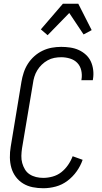

<svg xmlns="http://www.w3.org/2000/svg" viewBox="-20 -992 540 1020"><path d="M210 8Q181 8 153.5 2.5Q126 -3 103 -17Q80 -31 64 -52.5Q48 -74 40.5 -100Q33 -126 32.5 -155Q32 -184 37 -213L94 -558Q98 -582 106 -606.5Q114 -631 128 -653Q142 -675 162 -693Q182 -711 206 -722.5Q230 -734 255 -738.5Q280 -743 305 -743Q329 -743 353 -739.5Q377 -736 398 -726.5Q419 -717 436 -701.5Q453 -686 462.5 -665.5Q472 -645 475 -620.5Q478 -596 474 -572L473 -566H412L413 -570Q417 -595 411.5 -618.5Q406 -642 390.5 -658Q375 -674 352 -681Q329 -688 305 -688Q287 -688 268.5 -684.5Q250 -681 233 -671.5Q216 -662 202 -648.5Q188 -635 178 -618.5Q168 -602 162.5 -584Q157 -566 155 -549L97 -204Q94 -184 93.5 -164Q93 -144 98 -126Q103 -108 112.5 -92Q122 -76 137.5 -66Q153 -56 171.5 -51.5Q190 -47 210 -47Q234 -47 259.5 -54Q285 -61 305.5 -77Q326 -93 341.5 -115.5Q357 -138 366 -162L419 -143Q408 -111 387.5 -82Q367 -53 338.5 -31.5Q310 -10 276.5 -1Q243 8 210 8ZM233 -805 197 -836 314 -972H396L467 -832L424 -809L348 -923Z"/></svg>

Font: Iosevka SS18 Light
Style: Italic
Weight: 300
Italic angle: -9°
Monospace: yes
Designer: Belleve Invis
Foundry: Belleve Invis
Version: Version 25.1.1; ttfautohint (v1.8.4)